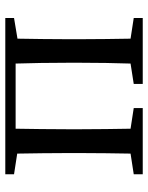

<svg xmlns="http://www.w3.org/2000/svg" viewBox="63 -622 559 725"><g transform="rotate(-90 342.5 -259.5)"><path d="M637 -486V-519H47V-486L125 -474C126 -418 127 -342 127 -289V-230C127 -177 126 -101 125 -46L47 -34V0H297V-34L219 -46C218 -101 217 -177 217 -230V-289C217 -344 218 -424 219 -480H465C467 -424 468 -344 468 -289V-230C468 -177 467 -101 465 -46L388 -34V0H637V-34L559 -46C558 -101 557 -177 557 -230V-289C557 -342 558 -418 559 -473Z"/></g></svg>

Font: Noto Serif SC Medium
Style: Regular
Weight: 500
Designer: Ryoko NISHIZUKA 西塚涼子 (kana & ideographs); Frank Grießhammer (Latin, Greek & Cyrillic); Wenlong ZHANG 张文龙 (bopomofo); San
Foundry: Adobe Systems Incorporated
Version: Version 1.001;PS 1.001;hotconv 16.6.54;makeotf.lib2.5.65590